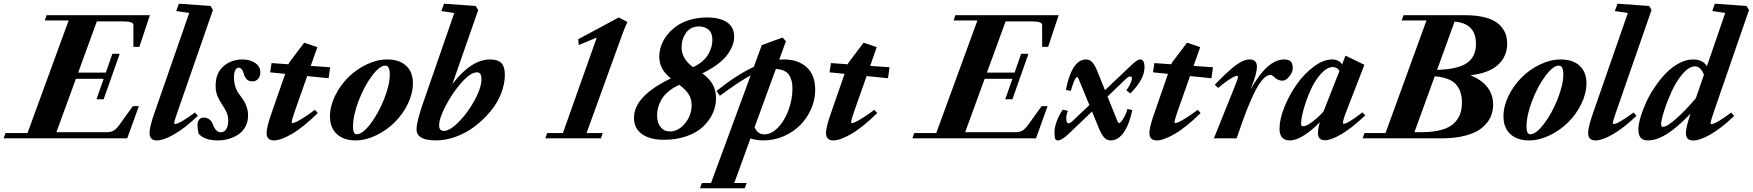

<svg xmlns="http://www.w3.org/2000/svg" viewBox="-67 -745 9439 1034"><path d="M-47.4 0 -37.6 -28.3H81.1L302.7 -634.8H174.8L183.6 -663.1H740.2L683.6 -492.7H651.4V-609.4Q651.9 -620.1 637.9 -625Q624 -629.9 592.8 -629.9H454.6L354 -354H502.9L538.1 -455.1H577.6L491.2 -210.4H452.6L491.2 -320.8H341.8L236.8 -33.2H510.3Q530.8 -33.2 545.2 -41.7Q559.6 -50.3 574.2 -70.3L648.4 -173.3H680.7L618.2 0Z M777.8 11.2Q738.3 11.2 738.3 -28.8Q738.3 -62 765.1 -137.7L952.1 -675.3L881.8 -685.5L896.5 -725.1L1066.9 -712.9L1079.6 -690.9L888.2 -140.1Q871.1 -92.3 871.1 -81.1Q871.1 -77.1 875 -77.1Q899.4 -77.1 982.9 -139.2L998.5 -121.1Q926.3 -52.7 869.6 -20.8Q813 11.2 777.8 11.2Z M1106 11.2Q1033.2 11.2 1002 -25.9Q996.6 -58.1 996.6 -69.8Q996.6 -89.4 1005.4 -100.6Q1014.2 -111.8 1030.8 -111.8Q1047.9 -111.8 1061 -101.6Q1074.2 -91.3 1080.1 -74.2Q1094.7 -32.7 1122.1 -32.7Q1141.1 -32.7 1151.6 -50Q1162.1 -67.4 1162.1 -95.2Q1162.1 -118.7 1154.5 -137Q1147 -155.3 1130.4 -179.7Q1112.3 -206.5 1103.3 -229.7Q1094.2 -252.9 1094.2 -283.2Q1094.2 -351.6 1136.5 -388.2Q1178.7 -424.8 1238.8 -424.8Q1279.8 -424.8 1307.4 -405.8Q1335 -386.7 1335 -355.5Q1335 -333.5 1322.8 -320.1Q1310.5 -306.6 1292.5 -306.6Q1272 -306.6 1261 -318.8Q1250 -331.1 1246.1 -347.2Q1237.3 -380.4 1218.3 -380.4Q1207 -380.4 1200 -366.9Q1192.9 -353.5 1192.9 -329.1Q1192.9 -274.9 1222.2 -236.3Q1237.8 -215.8 1245.8 -203.1Q1253.9 -190.4 1261.5 -168.5Q1269 -146.5 1269 -123Q1269 -89.4 1254.6 -62.7Q1240.2 -36.1 1216.3 -20.5Q1192.4 -4.9 1164.3 3.2Q1136.2 11.2 1106 11.2Z M1408.2 11.2Q1368.7 11.2 1368.7 -28.8Q1368.7 -60.5 1396 -137.7L1468.8 -347.2L1387.7 -355.5L1395.5 -405.3L1486.8 -398.9L1489.7 -407.2L1571.3 -515.1L1642.1 -491.2L1606.4 -390.1L1710.9 -382.8L1702.6 -323.7L1587.4 -335.4L1520.5 -145.5Q1503.9 -98.1 1503.9 -85.4Q1503.9 -82 1507.8 -82Q1513.7 -82 1526.6 -87.6Q1539.6 -93.3 1566.9 -110.4Q1594.2 -127.4 1628.9 -153.8L1644.5 -136.2Q1565.4 -58.6 1504.9 -23.7Q1444.3 11.2 1408.2 11.2Z M1847.2 11.2Q1784.2 11.2 1747.1 -22.9Q1710 -57.1 1710 -118.2Q1710 -172.9 1737.3 -228.8Q1764.6 -284.7 1807.6 -327.6Q1850.6 -370.6 1907 -397.7Q1963.4 -424.8 2018.6 -424.8Q2083.5 -424.8 2120.1 -390.9Q2156.7 -356.9 2156.7 -297.4Q2156.7 -242.2 2129.4 -185.8Q2102.1 -129.4 2058.6 -86.4Q2015.1 -43.5 1958.7 -16.1Q1902.3 11.2 1847.2 11.2ZM1854 -22Q1885.3 -22 1928 -77.9Q1970.7 -133.8 2001.5 -211.2Q2032.2 -288.6 2032.2 -344.7Q2032.2 -391.6 2007.8 -391.6Q1977.1 -391.6 1935.3 -335.4Q1893.6 -279.3 1863.8 -200.7Q1834 -122.1 1834 -63Q1834 -22 1854 -22Z M2280.8 11.2Q2176.3 11.2 2176.3 -48.3Q2176.3 -91.3 2214.4 -198.7L2379.4 -674.8L2309.6 -685.5L2324.2 -725.1L2494.6 -712.9L2508.3 -690.9L2369.1 -292Q2470.7 -424.8 2572.3 -424.8Q2614.3 -424.8 2633.1 -405.5Q2651.9 -386.2 2651.9 -342.3Q2651.9 -292 2630.9 -239.7Q2609.9 -187.5 2572.8 -143.3Q2535.6 -99.1 2489.3 -64Q2442.9 -28.8 2388.2 -8.8Q2333.5 11.2 2280.8 11.2ZM2322.8 -40Q2356 -40 2404.8 -89.6Q2453.6 -139.2 2489.7 -206.3Q2525.9 -273.4 2525.9 -319.3Q2525.9 -355.5 2501.5 -355.5Q2467.3 -355.5 2418 -299.8Q2368.7 -244.1 2333.3 -175.5Q2297.9 -106.9 2297.9 -69.8Q2297.9 -40 2322.8 -40Z M2870.1 0 2879.9 -28.3H2964.4L3147 -543L3049.8 -502.4L3046.9 -533.7L3265.1 -650.9L3311.5 -627Q3297.4 -596.2 3279.3 -545.9L3091.8 -28.3H3178.7L3169.4 0Z M3508.3 7.8Q3434.6 7.8 3390.9 -22.5Q3347.2 -52.7 3347.2 -110.4Q3347.2 -227.5 3545.9 -322.8Q3483.4 -371.6 3483.4 -439Q3483.4 -469.2 3493.9 -499.3Q3504.4 -529.3 3525.9 -556.6Q3547.4 -584 3577.4 -605Q3607.4 -626 3649.7 -638.4Q3691.9 -650.9 3740.7 -650.9Q3809.6 -650.9 3848.1 -625Q3886.7 -599.1 3886.7 -548.3Q3886.7 -532.2 3883.1 -516.1Q3879.4 -500 3867.9 -478.3Q3856.4 -456.5 3838.4 -436Q3820.3 -415.5 3788.6 -392.8Q3756.8 -370.1 3715.3 -350.1Q3754.4 -321.3 3771.7 -289.1Q3789.1 -256.8 3789.1 -215.3Q3789.1 -172.4 3770.5 -132.8Q3752 -93.3 3717.8 -61.5Q3683.6 -29.8 3629.2 -11Q3574.7 7.8 3508.3 7.8ZM3665.5 -383.3Q3695.8 -397.5 3717.3 -416.7Q3738.8 -436 3749.5 -456.3Q3760.3 -476.6 3764.9 -494.6Q3769.5 -512.7 3769.5 -530.3Q3769.5 -566.4 3749.5 -584.5Q3729.5 -602.5 3697.3 -602.5Q3652.3 -602.5 3627.9 -568.6Q3603.5 -534.7 3603.5 -489.7Q3603.5 -428.7 3665.5 -383.3ZM3541 -37.1Q3586.4 -37.1 3622.1 -80.6Q3657.7 -124 3657.7 -179.2Q3657.7 -212.4 3641.8 -237.3Q3626 -262.2 3591.3 -288.1Q3556.2 -272.5 3531.2 -251Q3506.3 -229.5 3494.1 -206.8Q3481.9 -184.1 3476.8 -164.6Q3471.7 -145 3471.7 -125Q3471.7 -84 3490.5 -60.5Q3509.3 -37.1 3541 -37.1Z M4043.9 11.2Q4005.4 11.2 3974.6 0.5L3887.2 240.7H3954.1L3943.8 269H3702.6L3712.9 240.7H3762.2L3975.6 -338.9Q3919.9 -310.1 3810.1 -229.5L3791.5 -254.9Q3901.9 -343.3 3992.7 -384.8L4035.6 -502L4147.5 -543L4165.5 -522.9L4129.4 -423.8Q4147 -424.8 4156.2 -424.8Q4230.5 -424.8 4276.9 -383.3Q4323.2 -341.8 4323.2 -260.7Q4323.2 -208 4301.3 -158.2Q4279.3 -108.4 4242.2 -71Q4205.1 -33.7 4153.1 -11.2Q4101.1 11.2 4043.9 11.2ZM4200.7 -270.5Q4200.7 -315.4 4180.9 -343.3Q4161.1 -371.1 4111.3 -373.5L3996.6 -59.6Q4013.2 -21.5 4049.8 -21.5Q4086.9 -21.5 4121.8 -56.9Q4156.7 -92.3 4178.7 -150.4Q4200.7 -208.5 4200.7 -270.5Z M4420.9 11.2Q4381.3 11.2 4381.3 -28.8Q4381.3 -60.5 4408.7 -137.7L4481.4 -347.2L4400.4 -355.5L4408.2 -405.3L4499.5 -398.9L4502.4 -407.2L4584 -515.1L4654.8 -491.2L4619.1 -390.1L4723.6 -382.8L4715.3 -323.7L4600.1 -335.4L4533.2 -145.5Q4516.6 -98.1 4516.6 -85.4Q4516.6 -82 4520.5 -82Q4526.4 -82 4539.3 -87.6Q4552.2 -93.3 4579.6 -110.4Q4606.9 -127.4 4641.6 -153.8L4657.2 -136.2Q4578.1 -58.6 4517.6 -23.7Q4457 11.2 4420.9 11.2Z M4846.7 0 4856.4 -28.3H4975.1L5196.8 -634.8H5068.8L5077.6 -663.1H5634.3L5577.6 -492.7H5545.4V-609.4Q5545.9 -620.1 5532 -625Q5518.1 -629.9 5486.8 -629.9H5348.6L5248 -354H5397L5432.1 -455.1H5471.7L5385.3 -210.4H5346.7L5385.3 -320.8H5235.8L5130.9 -33.2H5404.3Q5424.8 -33.2 5439.2 -41.7Q5453.6 -50.3 5468.3 -70.3L5542.5 -173.3H5574.7L5512.2 0Z M5629.9 11.2Q5618.2 11.2 5615 0.5Q5611.8 -10.3 5611.8 -34.7Q5611.8 -58.6 5624 -91.8Q5636.2 -125 5656.2 -154.3L5684.1 -147.9Q5674.3 -126 5675.3 -103.5Q5676.3 -81.1 5688.5 -81.1Q5697.3 -81.1 5712.4 -96.2L5799.8 -179.2L5740.7 -322.3Q5736.8 -330.1 5733.9 -330.1Q5726.1 -330.1 5715.6 -303.7Q5705.1 -277.3 5700.2 -255.4L5673.3 -260.7Q5687 -335.4 5714.4 -380.1Q5741.7 -424.8 5782.2 -424.8Q5801.8 -424.8 5816.2 -408.7Q5830.6 -392.6 5845.2 -355L5883.8 -259.3L6007.3 -376.5Q6034.7 -403.3 6049.1 -414.1Q6063.5 -424.8 6075.2 -424.8Q6085 -424.8 6090.8 -414.1Q6096.7 -403.3 6096.7 -382.8Q6096.7 -318.4 6020.5 -241.7L5999 -258.8Q6022 -289.6 6027.8 -315.4Q6031.7 -333.5 6020.5 -333.5Q6009.3 -333.5 5992.7 -316.4L5897.5 -225.1L5948.7 -97.7Q5954.6 -82 5960 -82Q5968.3 -82 5984.1 -109.1Q6000 -136.2 6004.4 -158.2L6030.8 -152.3Q6016.1 -78.1 5985.8 -33.4Q5955.6 11.2 5913.6 11.2Q5893.1 11.2 5878.4 -5.6Q5863.8 -22.5 5850.6 -55.2L5814 -144.5L5691.9 -27.8Q5651.9 11.2 5629.9 11.2Z M6162.6 11.2Q6123 11.2 6123 -28.8Q6123 -60.5 6150.4 -137.7L6223.1 -347.2L6142.1 -355.5L6149.9 -405.3L6241.2 -398.9L6244.1 -407.2L6325.7 -515.1L6396.5 -491.2L6360.8 -390.1L6465.3 -382.8L6457 -323.7L6341.8 -335.4L6274.9 -145.5Q6258.3 -98.1 6258.3 -85.4Q6258.3 -82 6262.2 -82Q6268.1 -82 6281 -87.6Q6293.9 -93.3 6321.3 -110.4Q6348.6 -127.4 6383.3 -153.8L6398.9 -136.2Q6319.8 -58.6 6259.3 -23.7Q6198.7 11.2 6162.6 11.2Z M6470.2 0 6577.1 -265.1Q6600.1 -319.8 6600.1 -332.5Q6600.1 -336.9 6596.2 -336.9Q6590.3 -336.9 6579.1 -332Q6567.9 -327.1 6544.7 -311.3Q6521.5 -295.4 6493.2 -271.5L6475.1 -288.6Q6544.4 -360.8 6587.2 -392.8Q6629.9 -424.8 6662.6 -424.8Q6702.1 -424.8 6702.1 -384.8Q6702.1 -351.1 6673.8 -278.3L6668 -263.2Q6757.8 -424.8 6848.1 -424.8Q6873 -424.8 6884 -414.1Q6895 -403.3 6895 -377.9Q6895 -356.9 6876.7 -333.7Q6858.4 -310.5 6839.8 -310.5Q6814.5 -310.5 6793.9 -331.1Q6784.2 -341.3 6773.9 -341.3Q6738.3 -341.3 6694.3 -257.6Q6650.4 -173.8 6592.8 0Z M6879.4 11.2Q6823.7 11.2 6823.7 -52.2Q6823.7 -103 6849.9 -168.2Q6876 -233.4 6915.8 -290Q6955.6 -346.7 7007.6 -385.7Q7059.6 -424.8 7106.4 -424.8Q7143.6 -424.8 7160.6 -397.9L7179.2 -445.3L7280.8 -396L7182.1 -141.1Q7165.5 -98.6 7165.5 -83Q7165.5 -78.1 7168.9 -78.1Q7190.4 -78.1 7270 -139.6L7285.6 -123.5Q7211.9 -54.7 7156.7 -22.2Q7101.6 10.3 7068.4 10.3Q7030.8 10.3 7030.8 -28.3Q7030.8 -52.7 7041 -86.9Q6997.1 -42 6954.6 -15.4Q6912.1 11.2 6879.4 11.2ZM6939.9 -78.6Q6939.9 -64.9 6950.2 -64.9Q6967.3 -64.9 6997.8 -86.9Q7028.3 -108.9 7060.5 -144.5L7146.5 -362.8Q7134.8 -383.8 7110.8 -383.8Q7079.1 -383.8 7046.4 -347.2Q7013.7 -310.5 6991.2 -260Q6968.8 -209.5 6954.3 -158.9Q6939.9 -108.4 6939.9 -78.6Z M7271.5 0 7281.2 -28.3H7394.5L7615.2 -634.8H7481.4L7491.7 -663.1H7824.7Q7878.4 -663.1 7919.4 -653.8Q7960.4 -644.5 7984.6 -629.6Q8008.8 -614.7 8023.9 -593.8Q8039.1 -572.8 8044.4 -552.5Q8049.8 -532.2 8049.8 -509.3Q8049.8 -477.1 8038.3 -449.5Q8026.9 -421.9 8003.7 -398.9Q7980.5 -376 7941.7 -360.6Q7902.8 -345.2 7851.6 -339.8Q7974.1 -289.6 7974.1 -181.2Q7974.1 -142.6 7958.3 -110.6Q7942.4 -78.6 7910.2 -53.5Q7877.9 -28.3 7823.2 -14.2Q7768.6 0 7695.8 0ZM7881.8 -509.3Q7881.8 -618.7 7766.6 -628.9L7672.4 -368.7Q7782.2 -371.6 7832 -405Q7881.8 -438.5 7881.8 -509.3ZM7806.2 -193.4Q7806.2 -255.4 7773.2 -291.5Q7740.2 -327.6 7659.7 -334L7550.3 -33.2H7589.8Q7652.3 -33.2 7696.3 -45.7Q7740.2 -58.1 7763.4 -81.1Q7786.6 -104 7796.4 -131.1Q7806.2 -158.2 7806.2 -193.4Z M8167 11.2Q8104 11.2 8066.9 -22.9Q8029.8 -57.1 8029.8 -118.2Q8029.8 -172.9 8057.1 -228.8Q8084.5 -284.7 8127.4 -327.6Q8170.4 -370.6 8226.8 -397.7Q8283.2 -424.8 8338.4 -424.8Q8403.3 -424.8 8439.9 -390.9Q8476.6 -356.9 8476.6 -297.4Q8476.6 -242.2 8449.2 -185.8Q8421.9 -129.4 8378.4 -86.4Q8335 -43.5 8278.6 -16.1Q8222.2 11.2 8167 11.2ZM8173.8 -22Q8205.1 -22 8247.8 -77.9Q8290.5 -133.8 8321.3 -211.2Q8352.1 -288.6 8352.1 -344.7Q8352.1 -391.6 8327.6 -391.6Q8296.9 -391.6 8255.1 -335.4Q8213.4 -279.3 8183.6 -200.7Q8153.8 -122.1 8153.8 -63Q8153.8 -22 8173.8 -22Z M8525.4 11.2Q8485.8 11.2 8485.8 -28.8Q8485.8 -62 8512.7 -137.7L8699.7 -675.3L8629.4 -685.5L8644 -725.1L8814.5 -712.9L8827.1 -690.9L8635.7 -140.1Q8618.7 -92.3 8618.7 -81.1Q8618.7 -77.1 8622.6 -77.1Q8647 -77.1 8730.5 -139.2L8746.1 -121.1Q8673.8 -52.7 8617.2 -20.8Q8560.5 11.2 8525.4 11.2Z M8809.1 11.2Q8780.3 11.2 8768.3 -3.9Q8756.3 -19 8756.3 -46.9Q8756.3 -74.2 8767.6 -112.8Q8778.8 -151.4 8797.9 -193.4Q8816.9 -235.4 8845.2 -276.9Q8873.5 -318.4 8905 -351.1Q8936.5 -383.8 8975.1 -404.3Q9013.7 -424.8 9051.3 -424.8Q9102.5 -424.8 9125.5 -388.7L9224.1 -675.3L9154.3 -685.5L9168 -725.1L9338.4 -712.9L9352.1 -690.9L9161.6 -139.6Q9145 -90.8 9145 -80.6Q9145 -76.7 9148.9 -76.7Q9172.9 -76.7 9256.3 -138.7L9272.5 -120.6Q9200.2 -52.2 9143.3 -20.3Q9086.4 11.7 9051.8 11.7Q9012.2 11.7 9012.2 -28.3Q9012.2 -59.6 9037.1 -133.3Q8901.4 11.2 8809.1 11.2ZM8878.9 -75.2Q8878.9 -62 8889.2 -62Q8911.1 -62 8962.9 -108.4Q9014.6 -154.8 9065.9 -216.3L9109.4 -342.3Q9091.8 -387.7 9061 -387.7Q9029.3 -387.7 8994.6 -347.2Q8960 -306.6 8935.5 -252.7Q8911.1 -198.7 8895 -148.2Q8878.9 -97.7 8878.9 -75.2Z"/></svg>

Font: Elstob 18pt ExtraBold
Style: Italic
Weight: 800
Italic angle: -20°
Designer: Peter S. Baker
Version: Version 1.015